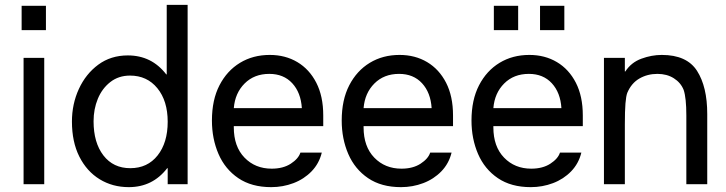

<svg xmlns="http://www.w3.org/2000/svg" viewBox="-20 -758 2989 790"><path d="M69 -734H169V-634H69ZM77 0V-520H162V0Z M510 12Q443 12 390 -20.5Q337 -53 306.5 -113.5Q276 -174 276 -258Q276 -330 304.5 -392Q333 -454 384.5 -492Q436 -530 506 -530Q604 -530 664 -452H666V-738H752V0H670V-66H668Q608 12 510 12ZM516 -66Q587 -66 628.5 -118.5Q670 -171 670 -257Q670 -343 627.5 -395Q585 -447 515 -447Q468 -447 434 -420.5Q400 -394 382.5 -351.5Q365 -309 365 -259Q365 -171 405.5 -118.5Q446 -66 516 -66Z M1096 12Q1015 12 960.5 -25Q906 -62 879 -124.5Q852 -187 852 -262Q852 -347 883 -407Q914 -467 967.5 -499.5Q1021 -532 1090 -532Q1154 -532 1203.5 -502.5Q1253 -473 1281.5 -417.5Q1310 -362 1310 -283V-239H942V-234Q942 -155 986 -109.5Q1030 -64 1098 -64Q1145 -64 1176.5 -84.5Q1208 -105 1216 -130H1304Q1293 -85 1262 -53Q1231 -21 1187.5 -4.5Q1144 12 1096 12ZM1088 -454Q1026 -454 986.5 -414.5Q947 -375 942 -313H1222Q1218 -377 1182.5 -415.5Q1147 -454 1088 -454Z M1630 12Q1549 12 1494.5 -25Q1440 -62 1413 -124.5Q1386 -187 1386 -262Q1386 -347 1417 -407Q1448 -467 1501.5 -499.5Q1555 -532 1624 -532Q1688 -532 1737.5 -502.5Q1787 -473 1815.5 -417.5Q1844 -362 1844 -283V-239H1476V-234Q1476 -155 1520 -109.5Q1564 -64 1632 -64Q1679 -64 1710.5 -84.5Q1742 -105 1750 -130H1838Q1827 -85 1796 -53Q1765 -21 1721.5 -4.5Q1678 12 1630 12ZM1622 -454Q1560 -454 1520.5 -414.5Q1481 -375 1476 -313H1756Q1752 -377 1716.5 -415.5Q1681 -454 1622 -454Z M2164 12Q2083 12 2028.5 -25Q1974 -62 1947 -124.5Q1920 -187 1920 -262Q1920 -347 1951 -407Q1982 -467 2035.5 -499.5Q2089 -532 2158 -532Q2222 -532 2271.5 -502.5Q2321 -473 2349.5 -417.5Q2378 -362 2378 -283V-239H2010V-234Q2010 -155 2054 -109.5Q2098 -64 2166 -64Q2213 -64 2244.5 -84.5Q2276 -105 2284 -130H2372Q2361 -85 2330 -53Q2299 -21 2255.5 -4.5Q2212 12 2164 12ZM2156 -454Q2094 -454 2054.5 -414.5Q2015 -375 2010 -313H2290Q2286 -377 2250.5 -415.5Q2215 -454 2156 -454ZM2012 -734H2112V-634H2012ZM2202 -734H2302V-634H2202Z M2465 0V-520H2551V-464H2553Q2577 -501 2619 -516.5Q2661 -532 2703 -532Q2806 -532 2848 -466.5Q2890 -401 2890 -289V0H2804V-283Q2804 -355 2793 -388Q2781 -418 2752.5 -436Q2724 -454 2685 -454Q2644 -454 2611 -435Q2578 -416 2561 -376Q2556 -363 2553.5 -332.5Q2551 -302 2551 -246V0Z"/></svg>

Font: Liter
Style: Regular
Weight: 400
Designer: Anton Skugarov
Foundry: skugi
Version: Version 1.004; ttfautohint (v1.8.4.7-5d5b)